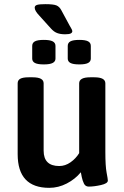

<svg xmlns="http://www.w3.org/2000/svg" viewBox="-20 -897 597 924"><path d="M65 -155V-496Q65 -511 77.5 -518Q90 -525 118 -525H137Q190 -525 190 -496V-172Q190 -98 265 -98Q294 -98 319.5 -116Q345 -134 361 -160V-496Q361 -525 414 -525H434Q487 -525 487 -496V-166Q487 -98 493 -66.5Q499 -35 499 -28Q499 -14 466 -6.5Q433 1 407 1Q391 1 384 -13.5Q377 -28 373.5 -45Q370 -62 369 -68Q342 -35 301.5 -14Q261 7 217 7Q65 7 65 -155ZM135 -615V-676Q135 -691 148 -698Q161 -705 191 -705Q220 -705 233.5 -698Q247 -691 247 -676V-615Q247 -601 233.5 -594Q220 -587 191 -587Q161 -587 148 -594Q135 -601 135 -615ZM306 -615V-676Q306 -691 319 -698Q332 -705 362 -705Q391 -705 404 -698Q417 -691 417 -676V-615Q417 -601 404 -594Q391 -587 362 -587Q332 -587 319 -594Q306 -601 306 -615ZM225 -760 169 -822Q147 -845 147 -860Q147 -870 158.5 -873.5Q170 -877 198 -877Q237 -877 251.5 -871Q266 -865 275 -848L315 -774Q317 -770 322.5 -761Q328 -752 328 -747Q328 -740 320.5 -736Q313 -732 293 -732Q271 -732 255 -738Q239 -744 225 -760Z"/></svg>

Font: Asap-SemiBold
Style: Regular
Weight: 600
Designer: Pablo Cosgaya
Foundry: Omnibus-Type
Version: Version 2.000; ttfautohint (v1.8)